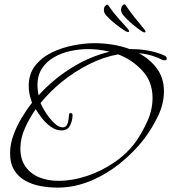

<svg xmlns="http://www.w3.org/2000/svg" viewBox="-20 -803 781 876"><path d="M243 53Q204 53 165.5 46Q127 39 95.5 21.5Q64 4 45 -26.5Q26 -57 26 -104Q26 -145 41 -186Q56 -227 79 -265.5Q102 -304 126 -334Q119 -353 115 -372Q111 -391 111 -410Q111 -466 140.5 -503.5Q170 -541 216.5 -563.5Q263 -586 315 -596Q367 -606 411 -606Q452 -606 493 -599.5Q534 -593 572 -579H582Q617 -579 656.5 -572Q696 -565 727 -551Q732 -549 736.5 -545.5Q741 -542 741 -536Q741 -528 731 -528Q728 -528 725.5 -528.5Q723 -529 720 -530Q669 -556 614 -560Q665 -533 696.5 -489.5Q728 -446 728 -387Q728 -329 700.5 -272.5Q673 -216 639 -171Q594 -112 531 -60.5Q468 -9 394 22Q320 53 243 53ZM156 -368Q220 -439 304 -492Q388 -545 480 -567Q432 -579 381 -579Q343 -579 302.5 -570.5Q262 -562 227.5 -542.5Q193 -523 172 -491.5Q151 -460 151 -414Q151 -403 152.5 -391Q154 -379 156 -368ZM245 22Q311 22 378 -0.5Q445 -23 503.5 -63.5Q562 -104 600 -157Q630 -200 653 -251.5Q676 -303 676 -356Q676 -430 630 -480Q584 -530 519 -555Q452 -543 386.5 -510Q321 -477 264.5 -431.5Q208 -386 165 -333Q170 -321 180.5 -302.5Q191 -284 205.5 -265.5Q220 -247 235.5 -234.5Q251 -222 266 -222Q279 -222 285 -232.5Q291 -243 292.5 -256.5Q294 -270 295 -279Q295 -287 303 -287Q311 -287 311 -278Q311 -254 300 -231Q289 -208 260 -208Q236 -208 213 -224Q190 -240 172 -263Q154 -286 143 -305Q116 -267 94.5 -220Q73 -173 73 -125Q73 -75 97 -42Q121 -9 160 6.5Q199 22 245 22ZM640 -655Q636 -655 629 -659Q607 -673 583 -693.5Q559 -714 542 -734Q532 -747 532 -760Q533 -771 538.5 -777.5Q544 -784 548 -783L552 -781Q575 -747 595 -722.5Q615 -698 637 -671Q644 -663 644 -658Q644 -655 640 -655ZM565 -657Q562 -657 554 -660Q531 -674 506.5 -693.5Q482 -713 465 -732Q454 -744 454 -758Q454 -769 459.5 -775.5Q465 -782 469 -782L473 -780Q496 -747 517 -723Q538 -699 562 -673Q569 -665 569 -660Q569 -657 565 -657Z"/></svg>

Font: Bonheur Royale
Style: Regular
Weight: 400
Designer: Robert E. Leuschke
Foundry: Robert E. Leuschke
Version: Version 1.010; ttfautohint (v1.8.3)